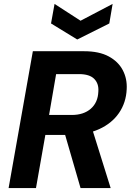

<svg xmlns="http://www.w3.org/2000/svg" viewBox="-20 -962 675 982"><path d="M24 0 148 -700H410Q487 -700 536 -673.5Q585 -647 608 -603Q631 -559 628 -506Q625 -437 588.5 -384Q552 -331 487 -301.5Q422 -272 336 -272H212L164 0ZM392 0 303 -307H450L546 0ZM231 -374H347Q408 -374 444.5 -406Q481 -438 483 -494Q486 -534 462 -558.5Q438 -583 384 -583H267ZM556 -942 539 -842 375 -760 241 -842 259 -942 392 -856Z"/></svg>

Font: DM Sans ExtraBold
Style: Italic
Weight: 800
Italic angle: -10°
Designer: Colophon Foundry, Jonny Pinhorn
Foundry: Colophon Foundry
Version: Version 4.004;gftools[0.9.30]